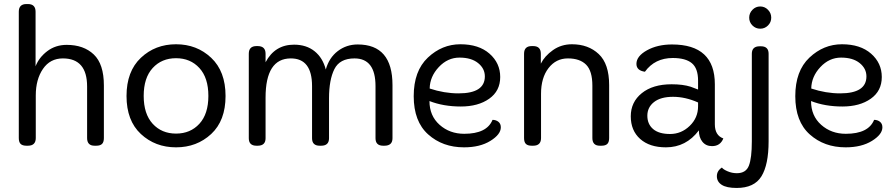

<svg xmlns="http://www.w3.org/2000/svg" viewBox="-20 -721 4428 950"><path d="M111 -701H118Q156 -701 156 -663V-393Q173 -437 214 -468Q255 -499 310 -499Q394 -499 444 -451.5Q494 -404 494 -298V-38Q494 -18 485 -9Q476 0 456 0H448Q411 0 411 -38V-293Q411 -432 291 -432Q228 -432 192.5 -380Q157 -328 157 -249V-38Q157 0 118 0H111Q91 0 82 -9Q73 -18 73 -38V-663Q73 -701 111 -701Z M677 -435Q748 -502 851 -502Q954 -502 1025 -435Q1096 -368 1096 -246Q1096 -124 1025 -58Q954 8 851 8Q748 8 677 -58Q606 -124 606 -246Q606 -368 677 -435ZM966.5 -384.5Q922 -433 851 -433Q780 -433 735.5 -384.5Q691 -336 691 -246.5Q691 -157 735.5 -108.5Q780 -60 851 -60Q922 -60 966.5 -108.5Q1011 -157 1011 -246.5Q1011 -336 966.5 -384.5Z M1249 -493H1255Q1294 -493 1294 -455V-413Q1340 -500 1435 -500Q1496 -500 1536.5 -467.5Q1577 -435 1592 -377Q1608 -435 1651 -468Q1694 -501 1750 -501Q1922 -501 1922 -300V-37Q1922 0 1882 0H1876Q1838 0 1838 -37V-295Q1838 -432 1734 -432Q1661 -432 1634.5 -379Q1608 -326 1608 -235V-37Q1608 0 1569 0H1562Q1524 0 1524 -37V-295Q1524 -432 1419 -432Q1294 -432 1294 -238V-37Q1294 0 1255 0H1249Q1211 0 1211 -37V-455Q1211 -493 1249 -493Z M2105 -221Q2105 -148 2155 -103.5Q2205 -59 2277 -59Q2389 -59 2417 -128Q2434 -128 2446 -118.5Q2458 -109 2458 -91Q2458 -56 2406.5 -24Q2355 8 2276 8Q2170 8 2098.5 -56Q2027 -120 2027 -245Q2027 -370 2097 -436Q2167 -502 2258 -502Q2349 -502 2402 -455.5Q2455 -409 2455 -340Q2455 -271 2400.5 -232.5Q2346 -194 2260 -194Q2174 -194 2105 -221ZM2106 -283Q2178 -259 2249 -259Q2379 -259 2379 -343Q2379 -382 2345.5 -409Q2312 -436 2253.5 -436Q2195 -436 2151 -389Q2107 -342 2106 -283Z M2611 -493H2618Q2656 -493 2656 -455V-406Q2675 -444 2716 -473Q2757 -502 2810 -502Q2891 -502 2942.5 -453.5Q2994 -405 2994 -300V-38Q2994 -18 2985 -9Q2976 0 2956 0H2948Q2911 0 2911 -38V-297Q2911 -370 2880 -401Q2849 -432 2790 -432Q2731 -432 2694 -384Q2657 -336 2657 -257V-38Q2657 0 2618 0H2611Q2591 0 2582 -9Q2573 -18 2573 -38V-455Q2573 -493 2611 -493Z M3305 -501Q3517 -501 3517 -304V-106Q3517 -51 3559 -36Q3544 2 3503 2Q3473 2 3455.5 -19.5Q3438 -41 3438 -76Q3375 8 3275 8Q3194 8 3147.5 -33.5Q3101 -75 3101 -145.5Q3101 -216 3155.5 -260Q3210 -304 3303 -304Q3359 -304 3397 -292Q3428 -281 3434 -278V-322Q3434 -383 3403 -408.5Q3372 -434 3309 -434Q3220 -434 3171 -366Q3129 -372 3129 -405Q3129 -443 3181 -472Q3233 -501 3305 -501ZM3434 -214Q3371 -242 3310 -242Q3249 -242 3216 -216Q3183 -190 3183 -148.5Q3183 -107 3211.5 -82.5Q3240 -58 3295.5 -58Q3351 -58 3392.5 -98Q3434 -138 3434 -195Z M3739 -492H3745Q3783 -492 3783 -455V-22Q3783 94 3747.5 151.5Q3712 209 3625 209Q3575 209 3551 193.5Q3527 178 3527 151Q3527 124 3552 108Q3558 117 3580 126.5Q3602 136 3626 136Q3671 136 3685.5 98.5Q3700 61 3700 -22V-455Q3700 -492 3739 -492ZM3687 -633.5Q3687 -656 3703 -672.5Q3719 -689 3741.5 -689Q3764 -689 3780 -672.5Q3796 -656 3796 -633.5Q3796 -611 3780 -595Q3764 -579 3741.5 -579Q3719 -579 3703 -595Q3687 -611 3687 -633.5Z M3993 -221Q3993 -148 4043 -103.5Q4093 -59 4165 -59Q4277 -59 4305 -128Q4322 -128 4334 -118.5Q4346 -109 4346 -91Q4346 -56 4294.5 -24Q4243 8 4164 8Q4058 8 3986.5 -56Q3915 -120 3915 -245Q3915 -370 3985 -436Q4055 -502 4146 -502Q4237 -502 4290 -455.5Q4343 -409 4343 -340Q4343 -271 4288.5 -232.5Q4234 -194 4148 -194Q4062 -194 3993 -221ZM3994 -283Q4066 -259 4137 -259Q4267 -259 4267 -343Q4267 -382 4233.5 -409Q4200 -436 4141.5 -436Q4083 -436 4039 -389Q3995 -342 3994 -283Z"/></svg>

Font: Merge One
Style: Regular
Weight: 400
Designer: Kosal Sen
Foundry: Philatype
Version: Version 1.001